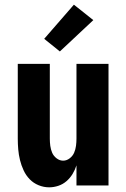

<svg xmlns="http://www.w3.org/2000/svg" viewBox="-20 -793 540 821"><path d="M190 8Q167 8 145 -1Q123 -10 107 -26.5Q91 -43 81 -64.5Q71 -86 65.5 -108.5Q60 -131 58 -154Q56 -177 56 -200V-520H193V-200Q193 -185 195 -169.5Q197 -154 203 -140Q209 -126 222 -116Q235 -106 250 -106Q265 -106 278 -116Q291 -126 297 -140Q303 -154 305 -169.5Q307 -185 307 -200V-520H444V0H307V-86Q301 -67 290.5 -49.5Q280 -32 264.5 -18.5Q249 -5 229.5 1.5Q210 8 190 8ZM236 -573 169 -627 296 -773 379 -707Z"/></svg>

Font: Iosevka Term Curly Heavy
Style: Regular
Weight: 900
Designer: Belleve Invis
Foundry: Belleve Invis
Version: Version 32.3.0